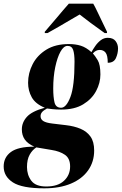

<svg xmlns="http://www.w3.org/2000/svg" viewBox="-100 -786 663 1046"><path d="M141 240Q20 240 -30 207.5Q-80 175 -80 121Q-80 71 -40.5 42Q-1 13 87 13Q51 -3 35 -26Q19 -49 19 -81Q19 -119 46.5 -149.5Q74 -180 144 -199Q93 -220 73 -256Q53 -292 53 -335Q53 -388 78 -436.5Q103 -485 152.5 -515.5Q202 -546 275 -546Q311 -546 340 -537Q369 -528 398 -502Q407 -518 419.5 -536Q432 -554 449 -567Q466 -580 487 -580Q516 -580 529.5 -562.5Q543 -545 543 -522Q543 -495 531.5 -469.5Q520 -444 487 -444Q487 -484 475.5 -499Q464 -514 443 -514Q422 -514 406 -495Q417 -483 432 -458.5Q447 -434 447 -380Q447 -334 423.5 -290Q400 -246 353 -217.5Q306 -189 233 -189Q205 -189 184.5 -191.5Q164 -194 156 -195Q136 -184 128.5 -174.5Q121 -165 121 -153Q121 -136 136 -126.5Q151 -117 185 -113L260 -104Q304 -99 338.5 -84.5Q373 -70 393 -42Q413 -14 413 34Q413 95 380.5 141.5Q348 188 287 214Q226 240 141 240ZM233 -199Q261 -199 283.5 -257.5Q306 -316 306 -450Q306 -492 298.5 -514Q291 -536 268 -536Q247 -536 229.5 -504.5Q212 -473 201 -420.5Q190 -368 190 -304Q190 -257 197 -228Q204 -199 233 -199ZM152 230Q215 230 248.5 199Q282 168 282 121Q282 77 254 57.5Q226 38 181 31L98 17Q76 31 61.5 57Q47 83 47 124Q47 167 70.5 198.5Q94 230 152 230ZM144 -613Q175 -648 209 -689Q243 -730 275 -766H408Q419 -747 433 -717Q447 -687 461 -658.5Q475 -630 483 -613V-606H470Q383 -668 334 -707Q314 -696 284 -678Q254 -660 221 -641Q188 -622 159 -606H144Z"/></svg>

Font: Noto Serif Display ExtraCondensed Black
Style: Italic
Weight: 900
Width: 2
Italic angle: -12°
Designer: Monotype Design Team
Foundry: Monotype Imaging Inc.
Version: Version 2.009